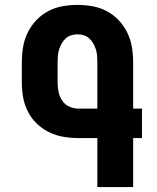

<svg xmlns="http://www.w3.org/2000/svg" viewBox="-20 -763 640 783"><path d="M377 0V-200H300Q269 -200 239 -205Q209 -210 181 -223.5Q153 -237 130.5 -258.5Q108 -280 94 -307.5Q80 -335 74.5 -365Q69 -395 69 -426V-509Q69 -540 74 -570.5Q79 -601 92.5 -629Q106 -657 127.5 -680Q149 -703 176.5 -717.5Q204 -732 234.5 -737.5Q265 -743 296 -743Q327 -743 357.5 -737.5Q388 -732 415.5 -717.5Q443 -703 464.5 -680Q486 -657 499.5 -629Q513 -601 518 -570.5Q523 -540 523 -509V-320H559V-200H523V0ZM300 -320H377V-509Q377 -522 376 -535.5Q375 -549 371 -561.5Q367 -574 360.5 -585.5Q354 -597 344.5 -606Q335 -615 322 -619Q309 -623 296 -623Q283 -623 270 -619Q257 -615 247.5 -606Q238 -597 231.5 -585.5Q225 -574 221 -561.5Q217 -549 216 -535.5Q215 -522 215 -509V-426Q215 -407 219 -387.5Q223 -368 234 -352Q245 -336 263 -328Q281 -320 300 -320Z"/></svg>

Font: Iosevka Heavy Extended
Style: Regular
Weight: 900
Width: 7
Monospace: yes
Designer: Belleve Invis
Foundry: Belleve Invis
Version: Version 32.5.0; ttfautohint (v1.8.4)